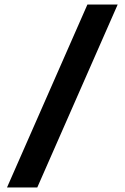

<svg xmlns="http://www.w3.org/2000/svg" viewBox="-20 -790 552 850"><path d="M11 40 367 -770H501L145 40Z"/></svg>

Font: M PLUS 2 Thin
Style: Bold
Weight: 700
Version: Version 1.001